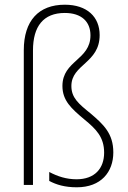

<svg xmlns="http://www.w3.org/2000/svg" viewBox="-20 -785 544 815"><path d="M403 -636C403 -713 350 -765 255 -765C144 -765 81 -697 81 -572V0H120V-571C120 -673 164 -730 255 -730C326 -730 364 -693 364 -635C364 -530 245 -528 245 -420C245 -358 283 -324 338 -278C388 -237 422 -203 422 -137C422 -70 382 -24 305 -24C262 -24 225 -36 189 -55V-17C219 -1 255 10 306 10C409 10 461 -55 461 -138C461 -218 420 -256 365 -303C313 -345 283 -370 283 -420C283 -512 403 -517 403 -636Z"/></svg>

Font: Noto Sans Gurmukhi UI SemiCondensed ExtraLight
Style: Regular
Weight: 200
Width: 4
Designer: Jelle Bosma - Monotype Design Team
Foundry: Monotype Imaging Inc.
Version: Version 2.004